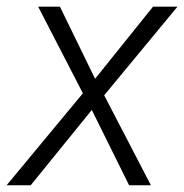

<svg xmlns="http://www.w3.org/2000/svg" viewBox="-45 -548 545 568"><path d="M236.3 -314.9 407.7 -528.3H480L263.2 -266.1L401.4 0H336.9L226.6 -222.7L45.9 0H-25.4L200.2 -272L67.9 -528.3H132.3Z"/></svg>

Font: RobotoInd Light
Style: Italic
Weight: 300
Italic angle: -12°
Designer: Google
Version: Version 2.001151; 2014